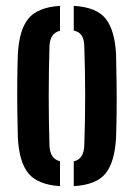

<svg xmlns="http://www.w3.org/2000/svg" viewBox="-20 -628 458 656"><path d="M41 -157Q40 -195 39.2 -247Q38.5 -299 39 -351.2Q39.5 -403.5 41 -443.5Q45.5 -526 77 -564.5Q108.5 -603 185 -608V-523Q150.5 -514.5 149 -469.5Q146.5 -381.5 146.5 -299.8Q146.5 -218 149 -131Q150.5 -85.5 185 -77V8Q109 3 77.2 -35.5Q45.5 -74 41 -157ZM232 8V-76.5Q266.5 -84.5 268 -131Q271 -219 271 -300.2Q271 -381.5 268 -469.5Q267.5 -493.5 259.2 -506.5Q251 -519.5 232 -523.5V-608Q309.5 -603.5 340.8 -564.5Q372 -525.5 376.5 -443.5Q377.5 -405 378.2 -353.2Q379 -301.5 378.5 -249.2Q378 -197 376.5 -157Q372 -74.5 340.8 -35.5Q309.5 3.5 232 8Z"/></svg>

Font: Big Shoulders Stencil Display
Style: Bold
Weight: 700
Designer: Patric King
Foundry: XO Type Co
Version: Version 1.000